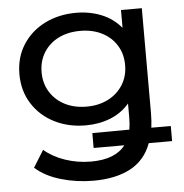

<svg xmlns="http://www.w3.org/2000/svg" viewBox="-52 -586 803 836"><g transform="rotate(-5 349.0 -167.5)"><path d="M323 200Q250 200 181.5 180Q113 160 70 121L116 47Q153 79 207 97.5Q261 116 320 116Q426 116 470 58H336V-7L498 -8Q502 -32 502 -62V-122Q468 -82 418.5 -62.5Q369 -43 311 -43Q235 -43 174 -74Q113 -105 77.5 -161Q42 -217 42 -290Q42 -363 77.5 -418.5Q113 -474 174 -504.5Q235 -535 311 -535Q370 -535 421 -514.5Q472 -494 507 -452V-530H598V-72Q598 -38 594 -8H679V58H577Q550 131 485.5 165.5Q421 200 323 200ZM322 -124Q375 -124 416 -145Q457 -166 480.5 -203.5Q504 -241 504 -290Q504 -339 480.5 -376.5Q457 -414 416 -434.5Q375 -455 322 -455Q268 -455 227 -434.5Q186 -414 162.5 -376.5Q139 -339 139 -290Q139 -241 162.5 -203.5Q186 -166 227 -145Q268 -124 322 -124Z"/></g></svg>

Font: Montserrat Medium
Style: Regular
Weight: 500
Designer: Julieta Ulanovsky
Foundry: Julieta Ulanovsky
Version: Version 9.000; ttfautohint (v1.8.4.7-5d5b)